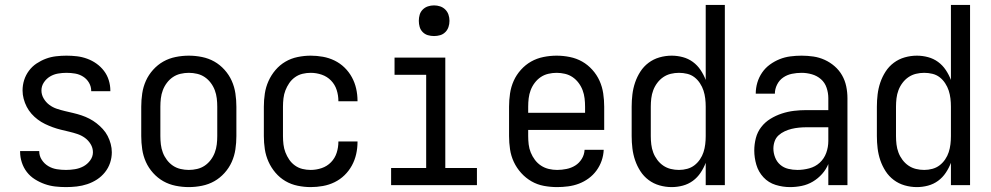

<svg xmlns="http://www.w3.org/2000/svg" viewBox="-20 -755 4040 783"><path d="M249 8Q227 8 205 5.5Q183 3 162 -4.5Q141 -12 122 -24Q103 -36 89.5 -53.5Q76 -71 69 -92.5Q62 -114 62 -136V-139H140V-138Q140 -119 150.5 -103Q161 -87 177 -77.5Q193 -68 211.5 -65Q230 -62 249 -62Q267 -62 285.5 -65Q304 -68 320 -76.5Q336 -85 347.5 -100.5Q359 -116 359 -134Q359 -152 349.5 -167.5Q340 -183 326 -193Q312 -203 295.5 -208.5Q279 -214 262 -218Q245 -222 228.5 -226Q212 -230 195.5 -236Q179 -242 163.5 -249.5Q148 -257 134 -267.5Q120 -278 108.5 -291Q97 -304 89 -319.5Q81 -335 76.5 -352Q72 -369 72 -386Q72 -408 78.5 -428.5Q85 -449 98 -466.5Q111 -484 129 -496Q147 -508 167 -515.5Q187 -523 208.5 -525.5Q230 -528 251 -528Q273 -528 294 -525.5Q315 -523 335.5 -515.5Q356 -508 373.5 -495.5Q391 -483 404 -466Q417 -449 423.5 -428Q430 -407 430 -386V-383H352V-384Q352 -402 343 -417.5Q334 -433 319 -442.5Q304 -452 286.5 -455Q269 -458 251 -458Q234 -458 216.5 -455Q199 -452 184 -443Q169 -434 159 -419Q149 -404 149 -386Q149 -369 158 -353.5Q167 -338 181 -327.5Q195 -317 211.5 -311.5Q228 -306 245 -302Q262 -298 279 -294Q296 -290 312.5 -284.5Q329 -279 344.5 -271Q360 -263 373.5 -252.5Q387 -242 399 -229Q411 -216 419 -200.5Q427 -185 431.5 -168Q436 -151 436 -134Q436 -112 429 -91Q422 -70 408 -52.5Q394 -35 375.5 -23Q357 -11 336 -4Q315 3 293 5.5Q271 8 249 8Z M750 8Q723 8 696 2.5Q669 -3 646 -16Q623 -29 604.5 -49.5Q586 -70 575 -94.5Q564 -119 560 -146Q556 -173 556 -200V-320Q556 -347 560 -374Q564 -401 575 -425.5Q586 -450 604.5 -470.5Q623 -491 646 -504Q669 -517 696 -522.5Q723 -528 750 -528Q777 -528 804 -522.5Q831 -517 854 -504Q877 -491 895.5 -470.5Q914 -450 925 -425.5Q936 -401 940 -374Q944 -347 944 -320V-200Q944 -173 940 -146Q936 -119 925 -94.5Q914 -70 895.5 -49.5Q877 -29 854 -16Q831 -3 804 2.5Q777 8 750 8ZM750 -62Q767 -62 784 -66Q801 -70 815 -79.5Q829 -89 839.5 -103Q850 -117 856 -133Q862 -149 864 -166Q866 -183 866 -200V-320Q866 -337 864 -354Q862 -371 856 -387Q850 -403 839.5 -417Q829 -431 815 -440.5Q801 -450 784 -454Q767 -458 750 -458Q733 -458 716 -454Q699 -450 685 -440.5Q671 -431 660.5 -417Q650 -403 644 -387Q638 -371 636 -354Q634 -337 634 -320V-200Q634 -183 636 -166Q638 -149 644 -133Q650 -117 660.5 -103Q671 -89 685 -79.5Q699 -70 716 -66Q733 -62 750 -62Z M1247 8Q1221 8 1194 2.5Q1167 -3 1144 -16.5Q1121 -30 1103.5 -50.5Q1086 -71 1075 -95.5Q1064 -120 1060 -146.5Q1056 -173 1056 -200V-320Q1056 -347 1060 -373.5Q1064 -400 1075 -424.5Q1086 -449 1103.5 -469.5Q1121 -490 1144 -503.5Q1167 -517 1194 -522.5Q1221 -528 1247 -528Q1272 -528 1297 -523.5Q1322 -519 1344.5 -508Q1367 -497 1385 -479.5Q1403 -462 1415 -440Q1427 -418 1432.5 -393.5Q1438 -369 1438 -344V-342H1360V-343Q1360 -366 1353 -388Q1346 -410 1330 -426.5Q1314 -443 1292 -450.5Q1270 -458 1247 -458Q1230 -458 1213.5 -454Q1197 -450 1183 -440Q1169 -430 1159.5 -416Q1150 -402 1144 -386.5Q1138 -371 1136 -354Q1134 -337 1134 -320V-200Q1134 -183 1136 -166Q1138 -149 1144 -133.5Q1150 -118 1159.5 -104Q1169 -90 1183 -80Q1197 -70 1213.5 -66Q1230 -62 1247 -62Q1270 -62 1292 -69.5Q1314 -77 1330 -93.5Q1346 -110 1353 -132Q1360 -154 1360 -177V-178H1438V-176Q1438 -151 1432.5 -126.5Q1427 -102 1415 -80Q1403 -58 1385 -40.5Q1367 -23 1344.5 -12Q1322 -1 1297 3.5Q1272 8 1247 8Z M1575 0V-70H1718V-450H1589V-520H1796V-70H1925V0ZM1750 -608Q1737 -608 1725 -611.5Q1713 -615 1704 -624Q1695 -633 1691.5 -645Q1688 -657 1688 -670Q1688 -683 1691.5 -695Q1695 -707 1704 -716Q1713 -725 1725 -729Q1737 -733 1750 -733Q1763 -733 1775 -729Q1787 -725 1796 -716Q1805 -707 1809 -695Q1813 -683 1813 -670Q1813 -657 1809 -645Q1805 -633 1796 -624Q1787 -615 1775 -611.5Q1763 -608 1750 -608Z M2252 8Q2225 8 2198 3Q2171 -2 2147.5 -15.5Q2124 -29 2105.5 -49.5Q2087 -70 2075.5 -94.5Q2064 -119 2060 -146Q2056 -173 2056 -200V-320Q2056 -347 2060 -374Q2064 -401 2075 -425.5Q2086 -450 2104.5 -470.5Q2123 -491 2146 -504Q2169 -517 2196 -522.5Q2223 -528 2250 -528Q2277 -528 2304 -522.5Q2331 -517 2354 -504Q2377 -491 2395.5 -470.5Q2414 -450 2425 -425.5Q2436 -401 2440 -374Q2444 -347 2444 -320V-225H2134V-200Q2134 -183 2136 -166Q2138 -149 2144.5 -133Q2151 -117 2161.5 -103Q2172 -89 2186.5 -79.5Q2201 -70 2218 -66Q2235 -62 2252 -62Q2271 -62 2290.5 -66Q2310 -70 2326 -80Q2342 -90 2352.5 -107Q2363 -124 2364 -144H2442Q2441 -121 2433.5 -99.5Q2426 -78 2412.5 -59.5Q2399 -41 2380.5 -27.5Q2362 -14 2341 -6Q2320 2 2297 5Q2274 8 2252 8ZM2366 -295V-320Q2366 -337 2364 -354Q2362 -371 2356 -387Q2350 -403 2339.5 -417Q2329 -431 2315 -440.5Q2301 -450 2284 -454Q2267 -458 2250 -458Q2233 -458 2216 -454Q2199 -450 2185 -440.5Q2171 -431 2160.5 -417Q2150 -403 2144 -387Q2138 -371 2136 -354Q2134 -337 2134 -320V-295Z M2719 8Q2694 8 2669.5 1Q2645 -6 2625 -21Q2605 -36 2591.5 -57Q2578 -78 2570 -101.5Q2562 -125 2559 -150Q2556 -175 2556 -200V-320Q2556 -345 2559 -370Q2562 -395 2570 -418.5Q2578 -442 2591.5 -463Q2605 -484 2625 -499Q2645 -514 2669.5 -521Q2694 -528 2719 -528Q2742 -528 2764.5 -522Q2787 -516 2805.5 -502.5Q2824 -489 2837 -469.5Q2850 -450 2858 -429V-735H2936V0H2858V-91Q2850 -70 2837 -50.5Q2824 -31 2805.5 -17.5Q2787 -4 2764.5 2Q2742 8 2719 8ZM2749 -62Q2766 -62 2782.5 -66.5Q2799 -71 2812 -81Q2825 -91 2834.5 -105Q2844 -119 2849 -134.5Q2854 -150 2856 -166.5Q2858 -183 2858 -200V-320Q2858 -337 2856 -353.5Q2854 -370 2849 -385.5Q2844 -401 2834.5 -415.5Q2825 -430 2812 -440Q2799 -450 2782.5 -454Q2766 -458 2749 -458Q2732 -458 2715.5 -454Q2699 -450 2685 -440.5Q2671 -431 2660.5 -417Q2650 -403 2644 -387Q2638 -371 2636 -354Q2634 -337 2634 -320V-200Q2634 -183 2636 -166Q2638 -149 2644 -133Q2650 -117 2660.5 -103Q2671 -89 2685 -79.5Q2699 -70 2715.5 -66Q2732 -62 2749 -62Z M3202 8Q3172 8 3143 -1Q3114 -10 3093.5 -32Q3073 -54 3064.5 -83Q3056 -112 3056 -141Q3056 -167 3062.5 -192Q3069 -217 3084.5 -237Q3100 -257 3122 -270.5Q3144 -284 3168.5 -292Q3193 -300 3218 -303Q3243 -306 3269 -306H3358V-355Q3358 -376 3351 -397Q3344 -418 3328 -432Q3312 -446 3291 -452Q3270 -458 3249 -458Q3229 -458 3209.5 -454Q3190 -450 3174 -439Q3158 -428 3149 -410Q3140 -392 3140 -373H3062Q3062 -396 3068.5 -418Q3075 -440 3088 -459Q3101 -478 3119.5 -491.5Q3138 -505 3159 -513.5Q3180 -522 3203 -525Q3226 -528 3249 -528Q3273 -528 3297 -524.5Q3321 -521 3343 -511Q3365 -501 3383.5 -485Q3402 -469 3414 -448Q3426 -427 3431 -403Q3436 -379 3436 -355V0H3358V-86Q3349 -64 3332.5 -45.5Q3316 -27 3295 -14.5Q3274 -2 3250 3Q3226 8 3202 8ZM3232 -62Q3256 -62 3280.5 -68.5Q3305 -75 3323 -91.5Q3341 -108 3349.5 -131.5Q3358 -155 3358 -180V-236H3269Q3254 -236 3238.5 -234.5Q3223 -233 3208.5 -229.5Q3194 -226 3180 -219.5Q3166 -213 3155 -203Q3144 -193 3139 -178.5Q3134 -164 3134 -149Q3134 -131 3141 -113Q3148 -95 3162 -83Q3176 -71 3194.5 -66.5Q3213 -62 3232 -62Z M3719 8Q3694 8 3669.5 1Q3645 -6 3625 -21Q3605 -36 3591.5 -57Q3578 -78 3570 -101.5Q3562 -125 3559 -150Q3556 -175 3556 -200V-320Q3556 -345 3559 -370Q3562 -395 3570 -418.5Q3578 -442 3591.5 -463Q3605 -484 3625 -499Q3645 -514 3669.5 -521Q3694 -528 3719 -528Q3742 -528 3764.5 -522Q3787 -516 3805.5 -502.5Q3824 -489 3837 -469.5Q3850 -450 3858 -429V-735H3936V0H3858V-91Q3850 -70 3837 -50.5Q3824 -31 3805.5 -17.5Q3787 -4 3764.5 2Q3742 8 3719 8ZM3749 -62Q3766 -62 3782.5 -66.5Q3799 -71 3812 -81Q3825 -91 3834.5 -105Q3844 -119 3849 -134.5Q3854 -150 3856 -166.5Q3858 -183 3858 -200V-320Q3858 -337 3856 -353.5Q3854 -370 3849 -385.5Q3844 -401 3834.5 -415.5Q3825 -430 3812 -440Q3799 -450 3782.5 -454Q3766 -458 3749 -458Q3732 -458 3715.5 -454Q3699 -450 3685 -440.5Q3671 -431 3660.5 -417Q3650 -403 3644 -387Q3638 -371 3636 -354Q3634 -337 3634 -320V-200Q3634 -183 3636 -166Q3638 -149 3644 -133Q3650 -117 3660.5 -103Q3671 -89 3685 -79.5Q3699 -70 3715.5 -66Q3732 -62 3749 -62Z"/></svg>

Font: Iosevka www.saffi
Style: Regular
Weight: 400
Monospace: yes
Designer: Belleve Invis
Foundry: Belleve Invis
Version: Version 22.0.2; ttfautohint (v1.8.3)